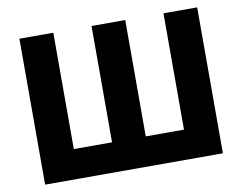

<svg xmlns="http://www.w3.org/2000/svg" viewBox="-77 -815 1161 920"><g transform="rotate(-10 503.5 -355.0)"><path d="M936 -710V0H71V-710H236V-144H422V-710H586V-144H772V-710Z"/></g></svg>

Font: Oxford Sans
Style: Regular
Weight: 800
Designer: Matt McInerney, Pablo Impallari, Rodrigo Fuenzalida
Foundry: Matt McInerney, Pablo Impallari, Rodrigo Fuenzalida
Version: Version 3.000g; ttfautohint (v1.5) -l 8 -r 28 -G 28 -x 14 -D